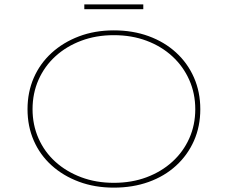

<svg xmlns="http://www.w3.org/2000/svg" viewBox="-20 -849 1043 879"><path d="M501 10Q414 10 341.5 -17Q269 -44 216 -92Q163 -140 134.5 -205.5Q106 -271 106 -349Q106 -427 134.5 -492.5Q163 -558 216 -606.5Q269 -655 341.5 -682.5Q414 -710 501 -710Q588 -710 660.5 -683.5Q733 -657 786 -608.5Q839 -560 868 -494Q897 -428 897 -349Q897 -270 868 -204.5Q839 -139 786 -90.5Q733 -42 660.5 -16Q588 10 501 10ZM501 -12Q583 -12 651 -37.5Q719 -63 769 -108.5Q819 -154 846.5 -215.5Q874 -277 874 -349Q874 -421 846.5 -483Q819 -545 769 -591Q719 -637 651 -662.5Q583 -688 501 -688Q420 -688 352 -662.5Q284 -637 234 -591.5Q184 -546 156.5 -484Q129 -422 129 -349Q129 -277 156.5 -215Q184 -153 234 -108Q284 -63 352 -37.5Q420 -12 501 -12ZM366 -807V-829H636V-807Z"/></svg>

Font: Lexend Mega Thin
Style: Regular
Weight: 250
Version: Version 1.007